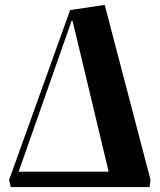

<svg xmlns="http://www.w3.org/2000/svg" viewBox="-20 -763 652 783"><path d="M24 0 17 -29 266 -722 407 -743 594 -29 590 0ZM56 -63H423L276 -678H272Z"/></svg>

Font: Literata 72pt
Style: Bold Italic
Weight: 700
Italic angle: -2°
Designer: Latin by Veronika Burian and Jose Scaglione. Greek by Irene Vlachou. Cyrillic by Vera Evstafieva
Foundry: TypeTogether
Version: Version 3.002